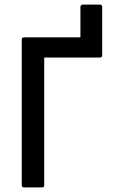

<svg xmlns="http://www.w3.org/2000/svg" viewBox="-20 -818 492 838"><path d="M85 0Q75 0 75 -10V-645Q75 -655 85 -655H417Q426 -655 426 -645V-577Q426 -567 417 -567H173V-10Q173 0 164 0ZM331 -581V-788Q331 -792 334 -795Q337 -798 341 -798H416Q421 -798 423.5 -795Q426 -792 426 -788V-581Z"/></svg>

Font: Sofia Sans Semi Condensed SemiBold
Style: Regular
Weight: 600
Designer: Botio Nikoltchev, Ani Petrova
Foundry: lettersoup
Version: Version 4.100